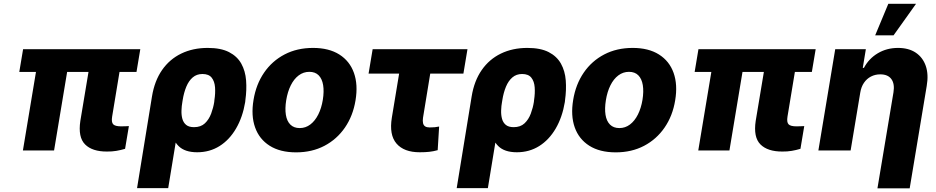

<svg xmlns="http://www.w3.org/2000/svg" viewBox="-20 -811 5045 1035"><path d="M736.3 -545.9 715.8 -423.3H84L104.5 -545.9ZM362.3 -545.9 271.5 0H103.5L194.3 -545.9ZM477.5 -545.9H644.5L584.5 -182.6Q579.6 -152.3 590.1 -141.1Q600.6 -129.9 632.3 -129.9Q645 -129.9 655.5 -130.4Q666 -130.9 674.8 -131.3L654.3 -8.8Q631.8 -2 607.4 2.2Q583 6.3 556.6 5.9Q477.5 6.3 438.7 -32.5Q399.9 -71.3 413.1 -159.2Z M718.8 203.1 799.3 -291Q813 -375 853.5 -433.3Q894 -491.7 957 -522.2Q1020 -552.7 1099.6 -552.7Q1170.9 -552.7 1214.8 -530Q1258.8 -507.3 1280.8 -467.8Q1302.7 -428.2 1306.6 -377.4Q1310.5 -326.7 1302.7 -271L1301.8 -261.2Q1288.1 -179.2 1252.4 -118.2Q1216.8 -57.1 1163.6 -23.7Q1110.4 9.8 1043 9.8Q976.1 9.8 942.6 -23.7Q909.2 -57.1 898.2 -116.7Q887.2 -176.3 889.6 -253.9L963.4 -263.7Q959 -239.3 958.3 -214.8Q957.5 -190.4 963.1 -170.2Q968.8 -149.9 983.6 -137.7Q998.5 -125.5 1025.9 -125.5Q1062.5 -125.5 1084.5 -146.2Q1106.4 -167 1118.2 -198.5Q1129.9 -230 1134.8 -261.2L1135.7 -271Q1141.6 -308.1 1139.2 -340.3Q1136.7 -372.6 1121.1 -392.3Q1105.5 -412.1 1071.3 -412.1Q1040.5 -412.1 1019 -393.8Q997.6 -375.5 984.4 -343.8Q971.2 -312 964.8 -272L886.7 203.1Z M1576.2 10.3Q1489.7 10.3 1433.6 -25.4Q1377.4 -61 1355 -124.5Q1332.5 -188 1346.7 -272.5Q1360.4 -356.4 1403.6 -419.4Q1446.8 -482.4 1514.2 -517.6Q1581.5 -552.7 1667.5 -552.7Q1752.9 -552.7 1809.1 -517.3Q1865.2 -481.9 1887.9 -418.2Q1910.6 -354.5 1896.5 -270Q1882.8 -186.5 1839.4 -123.3Q1795.9 -60.1 1728.8 -24.9Q1661.6 10.3 1576.2 10.3ZM1595.7 -120.6Q1627.4 -120.6 1652.8 -139.9Q1678.2 -159.2 1695.6 -193.6Q1712.9 -228 1720.2 -272.9Q1727.5 -318.4 1721.9 -352.3Q1716.3 -386.2 1697.8 -405Q1679.2 -423.8 1647.5 -423.8Q1615.7 -423.8 1590.1 -404.5Q1564.5 -385.3 1547.4 -350.8Q1530.3 -316.4 1522.9 -271Q1515.6 -226.1 1521 -192.1Q1526.4 -158.2 1545.2 -139.4Q1564 -120.6 1595.7 -120.6Z M2500 -545.9 2478 -414.1H1966.8L1988.8 -545.9ZM2153.3 -545.9H2320.8L2260.3 -176.3Q2257.8 -158.7 2260.5 -147Q2263.2 -135.3 2272 -129.6Q2280.8 -124 2296.4 -124Q2314 -124 2323.7 -125.2Q2333.5 -126.5 2347.2 -128.9L2339.4 -1.5Q2316.4 4.9 2294.7 7.3Q2272.9 9.8 2242.7 9.8Q2157.7 9.8 2117.4 -37.1Q2077.1 -84 2092.3 -176.8Z M2441.9 203.1 2522.5 -291Q2536.1 -375 2576.7 -433.3Q2617.2 -491.7 2680.2 -522.2Q2743.2 -552.7 2822.8 -552.7Q2894 -552.7 2938 -530Q2981.9 -507.3 3003.9 -467.8Q3025.9 -428.2 3029.8 -377.4Q3033.7 -326.7 3025.9 -271L3024.9 -261.2Q3011.2 -179.2 2975.6 -118.2Q2939.9 -57.1 2886.7 -23.7Q2833.5 9.8 2766.1 9.8Q2699.2 9.8 2665.8 -23.7Q2632.3 -57.1 2621.3 -116.7Q2610.4 -176.3 2612.8 -253.9L2686.5 -263.7Q2682.1 -239.3 2681.4 -214.8Q2680.7 -190.4 2686.3 -170.2Q2691.9 -149.9 2706.8 -137.7Q2721.7 -125.5 2749 -125.5Q2785.6 -125.5 2807.6 -146.2Q2829.6 -167 2841.3 -198.5Q2853 -230 2857.9 -261.2L2858.9 -271Q2864.7 -308.1 2862.3 -340.3Q2859.9 -372.6 2844.2 -392.3Q2828.6 -412.1 2794.4 -412.1Q2763.7 -412.1 2742.2 -393.8Q2720.7 -375.5 2707.5 -343.8Q2694.3 -312 2688 -272L2609.9 203.1Z M3299.3 10.3Q3212.9 10.3 3156.7 -25.4Q3100.6 -61 3078.1 -124.5Q3055.7 -188 3069.8 -272.5Q3083.5 -356.4 3126.7 -419.4Q3169.9 -482.4 3237.3 -517.6Q3304.7 -552.7 3390.6 -552.7Q3476.1 -552.7 3532.2 -517.3Q3588.4 -481.9 3611.1 -418.2Q3633.8 -354.5 3619.6 -270Q3606 -186.5 3562.5 -123.3Q3519 -60.1 3451.9 -24.9Q3384.8 10.3 3299.3 10.3ZM3318.8 -120.6Q3350.6 -120.6 3376 -139.9Q3401.4 -159.2 3418.7 -193.6Q3436 -228 3443.4 -272.9Q3450.7 -318.4 3445.1 -352.3Q3439.5 -386.2 3420.9 -405Q3402.3 -423.8 3370.6 -423.8Q3338.9 -423.8 3313.2 -404.5Q3287.6 -385.3 3270.5 -350.8Q3253.4 -316.4 3246.1 -271Q3238.8 -226.1 3244.1 -192.1Q3249.5 -158.2 3268.3 -139.4Q3287.1 -120.6 3318.8 -120.6Z M4377 -545.9 4356.4 -423.3H3724.6L3745.1 -545.9ZM4002.9 -545.9 3912.1 0H3744.1L3835 -545.9ZM4118.2 -545.9H4285.2L4225.1 -182.6Q4220.2 -152.3 4230.7 -141.1Q4241.2 -129.9 4272.9 -129.9Q4285.6 -129.9 4296.1 -130.4Q4306.6 -130.9 4315.4 -131.3L4294.9 -8.8Q4272.5 -2 4248 2.2Q4223.6 6.3 4197.3 5.9Q4118.2 6.3 4079.3 -32.5Q4040.5 -71.3 4053.7 -159.2Z M4617.2 -311 4565.4 0H4391.6L4482.4 -545.9H4647.5L4630.9 -445.3H4637.2Q4663.6 -495.1 4711.9 -523.9Q4760.3 -552.7 4820.8 -552.7Q4878.4 -552.7 4916.5 -527.1Q4954.6 -501.5 4970.5 -455.6Q4986.3 -409.7 4975.6 -347.7L4883.8 204.1H4710L4796.4 -313.5Q4803.7 -358.9 4785.2 -384.5Q4766.6 -410.2 4725.1 -410.2Q4697.8 -410.2 4675 -398.4Q4652.3 -386.7 4637.2 -364.5Q4622.1 -342.3 4617.2 -311ZM4697.8 -620.6 4768.6 -790.5H4918L4796.9 -620.6Z"/></svg>

Font: Inter Tight ExtraBold
Style: Italic
Weight: 800
Italic angle: -9.39999°
Designer: Rasmus Andersson
Foundry: rsms
Version: Version 3.004